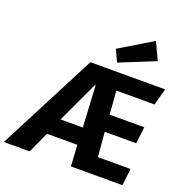

<svg xmlns="http://www.w3.org/2000/svg" viewBox="-224 -1123 1224 1272"><g transform="rotate(20 388.0 -487.0)"><path d="M405 -149H191L123 0H-59L299 -693H826L794 -575H525L538 -410H782L768 -292H546L561 -119H791L777 0H414ZM243 -269H400L384 -561H379ZM427 -834 659 -974 716 -852 466 -751Z"/></g></svg>

Font: Qjlgwqiwhsfqbnnlvksmvfsycuq
Style: Regular
Weight: 700
Italic angle: -8°
Designer: Carrois Corporate & Edenspiekermann
Foundry: Carrois Corporate GbR & Edenspiekermann AG
Version: Version 2.001